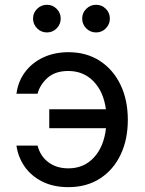

<svg xmlns="http://www.w3.org/2000/svg" viewBox="-20 -771 605 803"><path d="M265.6 11.7Q204.1 11.7 157.7 -11.2Q111.3 -34.2 83.5 -73.7Q55.7 -113.3 48.8 -162.1H137.2Q148.4 -117.7 182.6 -92.3Q216.8 -66.9 265.6 -66.9Q331.1 -66.9 372.8 -112.3Q414.6 -157.7 423.3 -234.9H186V-314H422.9Q413.1 -387.7 371.1 -430.9Q329.1 -474.1 265.6 -474.1Q210.4 -474.1 178.5 -445.1Q146.5 -416 137.2 -378.9H48.8Q55.7 -431.2 85.2 -470.2Q114.7 -509.3 161.4 -531Q208 -552.7 266.6 -552.7Q341.3 -552.7 397.2 -516.6Q453.1 -480.5 483.9 -416.7Q514.6 -353 514.6 -269.5Q514.6 -188 484.6 -124.5Q454.6 -61 398.7 -24.7Q342.8 11.7 265.6 11.7ZM176.3 -635.3Q152.3 -635.3 135.3 -652.3Q118.2 -669.4 118.2 -693.4Q118.2 -717.3 135.3 -734.1Q152.3 -751 176.3 -751Q200.2 -751 217 -734.1Q233.9 -717.3 233.9 -693.4Q233.9 -669.4 217 -652.3Q200.2 -635.3 176.3 -635.3ZM381.8 -635.3Q357.9 -635.3 340.8 -652.3Q323.7 -669.4 323.7 -693.4Q323.7 -717.3 340.8 -734.1Q357.9 -751 381.8 -751Q405.8 -751 422.6 -734.1Q439.5 -717.3 439.5 -693.4Q439.5 -669.4 422.6 -652.3Q405.8 -635.3 381.8 -635.3Z"/></svg>

Font: Inter-Regular
Style: Regular
Weight: 400
Designer: Rasmus Andersson
Foundry: rsms
Version: Version 4.000;git-a52131595